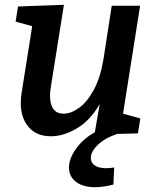

<svg xmlns="http://www.w3.org/2000/svg" viewBox="-20 -556 652 799"><path d="M193 11Q126 12 91.5 -37Q57 -86 70 -170L114 -447L45 -466L55 -529L246 -536L192 -197Q183 -144 196 -113.5Q209 -83 244 -83Q276 -83 309.5 -107.5Q343 -132 370.5 -182.5Q398 -233 411 -312L445 -532H563L492 -83L564 -63L554 -1L373 4L395 -123Q355 -54 299.5 -21.5Q244 11 193 11ZM376 223Q325 223 296 200.5Q267 178 267 141Q267 97 309 47Q351 -3 436 -33L471 0Q417 18 387.5 46.5Q358 75 358 101Q358 122 375 133Q392 144 422 144Q437 144 455 141L452 212Q409 223 376 223Z"/></svg>

Font: Bitter SemiBold
Style: Italic
Weight: 600
Italic angle: -9°
Designer: Sol Matas, and Bitter project Authors
Foundry: Sol Matas
Version: Version 2.001